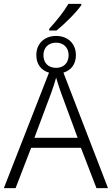

<svg xmlns="http://www.w3.org/2000/svg" viewBox="-23 -979 582 999"><path d="M233 -829V-820H271C316 -857 372 -912 400 -952V-959H333C309 -918 274 -874 233 -829ZM232 -601 -3 0H58L139 -210H398L479 0H539L307 -601C346 -613 372 -644 372 -692C372 -753 329 -792 269 -792C209 -792 166 -753 166 -692C166 -643 193 -612 232 -601ZM269 -626C228 -626 203 -652 203 -692C203 -731 229 -757 269 -757C308 -757 334 -731 334 -692C334 -651 308 -626 269 -626ZM156 -262 245 -500C253 -523 262 -549 269 -575C276 -550 286 -521 295 -495L381 -262Z"/></svg>

Font: Noto Sans SemiCondensed Light
Style: Regular
Weight: 300
Width: 4
Designer: Monotype Design Team
Foundry: Monotype Imaging Inc.
Version: Version 2.013